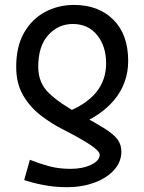

<svg xmlns="http://www.w3.org/2000/svg" viewBox="-20 -528 592 787"><path d="M79.1 210 102.5 127Q140.1 142.1 180.4 153.1Q220.7 164.1 269.5 164.1Q318.8 164.1 353.8 147.2Q388.7 130.4 388.7 106Q388.7 91.3 348.9 64.9Q309.1 38.6 241.7 4.4Q191.9 -20.5 147.2 -54.9Q102.5 -89.4 74.5 -137.7Q46.4 -186 46.4 -253.9Q46.4 -337.9 78.9 -394.3Q111.3 -450.7 165.3 -479.2Q219.2 -507.8 283.2 -507.8Q383.8 -507.8 444.6 -447.3Q505.4 -386.7 505.4 -278.3Q505.4 -188.5 449.7 -120.1Q394 -51.8 290 -12.2L250.5 -67.4Q415 -130.4 415 -268.6Q415 -338.4 378.2 -384Q341.3 -429.7 278.3 -429.7Q219.2 -429.7 178 -384.5Q136.7 -339.4 136.7 -253.9Q136.7 -188 181.6 -145.3Q226.6 -102.5 310.1 -57.6Q374 -23.4 410.4 -0.2Q446.8 22.9 462.2 44.2Q477.5 65.4 477.5 93.3Q477.5 135.3 447.8 168.5Q418 201.7 367.2 220.5Q316.4 239.3 253.9 239.3Q206.1 239.3 160.4 230.7Q114.7 222.2 79.1 210Z"/></svg>

Font: Andika LitF DSA DSG
Style: Regular
Weight: 400
Designer: Victor Gaultney, Annie Olsen, Julie Remington, Don Collingsworth, Eric Hays, Becca Hirsbrunner
Foundry: SIL International
Version: Version 6.200 ; LitF DSA DSG; ttfautohint (v1.8.3.10-c5d8)